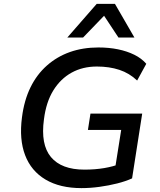

<svg xmlns="http://www.w3.org/2000/svg" viewBox="-20 -958 825 987"><path d="M399 9Q288 9 214 -35Q140 -79 109 -160.5Q78 -242 93 -355Q104 -442 136.5 -508.5Q169 -575 221 -621Q273 -667 339.5 -690.5Q406 -714 486 -714Q540 -714 586.5 -704.5Q633 -695 670.5 -676.5Q708 -658 732 -630L685 -544Q645 -582 593.5 -599Q542 -616 478 -616Q405 -616 348 -584.5Q291 -553 254 -493Q217 -433 206 -345Q188 -215 242 -150.5Q296 -86 414 -86Q469 -86 516 -94Q563 -102 601 -117L567 -63L603 -290H432L445 -374H711L659 -41Q626 -26 582.5 -15Q539 -4 491.5 2.5Q444 9 399 9ZM326 -765 477 -938H571L671 -765H589L515 -877L407 -765Z"/></svg>

Font: Nunito Sans 7pt SemiBold
Style: Italic
Weight: 600
Italic angle: -9°
Designer: Vernon Adams
Foundry: Vernon Adams
Version: Version 3.101;gftools[0.9.27]